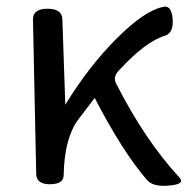

<svg xmlns="http://www.w3.org/2000/svg" viewBox="-20 -570 591 594"><path d="M134 0Q92 0 92 -33L82 -510Q82 -543 127 -543Q172 -543 173 -510L182 -246Q255 -365 340 -450Q426 -536 482 -548Q510 -557 514 -513Q518 -470 492 -460Q430 -442 347 -351Q329 -332 339 -312Q428 -137 534 -22Q555 0 504 4Q454 9 435 -13Q360 -99 273 -267L222 -200Q179 -142 177 -28Q177 0 134 0Z"/></svg>

Font: Swei Gothic CJK TC Regular
Style: Regular
Weight: 400
Version: Version 2.129